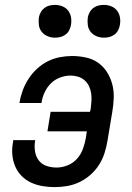

<svg xmlns="http://www.w3.org/2000/svg" viewBox="-20 -757 540 785"><path d="M204 8Q179 8 154.5 4Q130 0 108 -10Q86 -20 69 -37Q52 -54 42.5 -76Q33 -98 30.5 -123Q28 -148 33 -174L34 -184H124L123 -178Q120 -157 123.5 -136.5Q127 -116 139 -100.5Q151 -85 170.5 -78.5Q190 -72 212 -72Q234 -72 256.5 -81Q279 -90 295 -108Q311 -126 319 -148Q327 -170 331 -193L335 -220H174L187 -300H348L351 -313Q353 -329 354 -345Q355 -361 352.5 -376.5Q350 -392 343.5 -405.5Q337 -419 325.5 -429Q314 -439 299 -443.5Q284 -448 268 -448Q247 -448 225.5 -440Q204 -432 188 -416Q172 -400 162.5 -379.5Q153 -359 150 -338L149 -336H59L60 -338Q64 -363 73 -387.5Q82 -412 96.5 -434.5Q111 -457 131 -475.5Q151 -494 174.5 -506Q198 -518 224 -523Q250 -528 274 -528Q303 -528 331 -522Q359 -516 381 -500.5Q403 -485 417.5 -462Q432 -439 439 -412.5Q446 -386 445 -357Q444 -328 439 -299L419 -179Q415 -155 407 -130Q399 -105 384.5 -82.5Q370 -60 349.5 -42Q329 -24 305 -12.5Q281 -1 255 3.5Q229 8 204 8ZM405 -603Q389 -603 374.5 -609Q360 -615 350.5 -627Q341 -639 339 -654.5Q337 -670 339 -686Q341 -697 347 -707.5Q353 -718 362.5 -725Q372 -732 383 -734.5Q394 -737 405 -737Q421 -737 435.5 -731Q450 -725 459 -713Q468 -701 470.5 -685.5Q473 -670 470 -654Q468 -643 462.5 -632.5Q457 -622 447 -615Q437 -608 426.5 -605.5Q416 -603 405 -603ZM205 -603Q189 -603 174.5 -609Q160 -615 150.5 -627Q141 -639 139 -654.5Q137 -670 139 -686Q141 -697 147 -707.5Q153 -718 162.5 -725Q172 -732 183 -734.5Q194 -737 205 -737Q221 -737 235.5 -731Q250 -725 259 -713Q268 -701 270.5 -685.5Q273 -670 270 -654Q268 -643 262.5 -632.5Q257 -622 247 -615Q237 -608 226.5 -605.5Q216 -603 205 -603Z"/></svg>

Font: Iosevka Term Curly Medium
Style: Italic
Weight: 500
Italic angle: -9°
Designer: Belleve Invis
Foundry: Belleve Invis
Version: Version 32.3.0